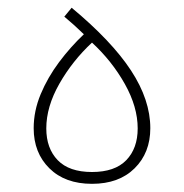

<svg xmlns="http://www.w3.org/2000/svg" viewBox="-20 -458 463 484"><path d="M211.9 5.4Q144 5.4 104.5 -33.7Q64.9 -72.8 64.9 -134.8Q64.9 -178.2 82.5 -220.5Q100.1 -262.7 128.9 -301.3Q157.7 -339.8 191.4 -371.6Q167.5 -395 142.1 -416L160.6 -438.5Q261.7 -354.5 310.3 -280.3Q358.9 -206.1 358.9 -134.8Q358.9 -72.8 319.3 -33.7Q279.8 5.4 211.9 5.4ZM211.9 -24.4Q269.5 -24.4 298.3 -54.2Q327.1 -84 327.1 -134.3Q327.1 -188.5 294.7 -246.3Q262.2 -304.2 211.9 -350.6Q162.6 -304.7 129.6 -246.8Q96.7 -189 96.7 -134.3Q96.7 -84 125.5 -54.2Q154.3 -24.4 211.9 -24.4Z"/></svg>

Font: Estedad-FD Thin
Style: Regular
Weight: 100
Designer: Amin Abedi
Version: Version 7.3